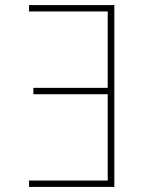

<svg xmlns="http://www.w3.org/2000/svg" viewBox="-20 -734 570 754"><path d="M429 0H94V-25H403V-364H111V-389H403V-689H94V-714H429Z"/></svg>

Font: Noto Sans Mono Condensed Thin
Style: Regular
Weight: 100
Width: 3
Designer: Monotype Design Team
Foundry: Monotype Imaging Inc.
Version: Version 2.014; ttfautohint (v1.8.4.7-5d5b)